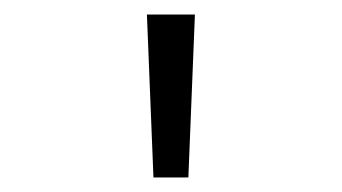

<svg xmlns="http://www.w3.org/2000/svg" viewBox="-20 -746 470 264"><path d="M191 -502 182 -726H248L239 -502Z"/></svg>

Font: Panamera Light
Style: Regular
Weight: 300
Designer: Bastien Sozeau
Foundry: NBR — Bastien Sozeau
Version: Version 3.002; ttfautohint (v1.8.4.7-5d5b);gftools[0.9.33]